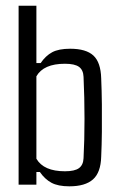

<svg xmlns="http://www.w3.org/2000/svg" viewBox="-20 -654 419 680"><path d="M225.6 5.9Q185.5 5.9 162.1 -6.8Q138.7 -19.5 121.1 -44.9H108.9V0H45.9V-633.8H108.9V-430.7H124Q141.6 -456.5 164.8 -469Q188 -481.4 228.5 -481.4Q284.7 -481.4 310.8 -457.3Q336.9 -433.1 338.4 -376.5Q340.3 -333.5 340.8 -284.2Q341.3 -234.9 340.8 -187Q340.3 -139.2 338.4 -99.1Q336.9 -43 309.3 -18.6Q281.7 5.9 225.6 5.9ZM210 -47.4Q244.6 -47.4 259.8 -58.6Q274.9 -69.8 275.9 -93.8Q279.3 -157.7 279.3 -233.2Q279.3 -308.6 275.9 -381.8Q274.9 -406.2 259.8 -417.2Q244.6 -428.2 210 -428.2Q134.3 -428.2 108.9 -383.8V-91.8Q134.8 -47.4 210 -47.4Z"/></svg>

Font: Agdasima
Style: Regular
Weight: 400
Width: 3
Designer: The DocRepair Project, Patric King
Foundry: Google
Version: Version 2.002